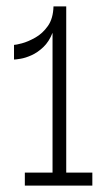

<svg xmlns="http://www.w3.org/2000/svg" viewBox="-20 -583 347 603"><path d="M270 -41V0H58V-41H145V-480Q134 -452 116 -435Q98 -418 79 -409.5Q60 -401 44.5 -398.5Q29 -396 24 -396V-442Q30 -442 49 -447Q68 -452 91 -465Q114 -478 130.5 -501.5Q147 -525 148 -563H188V-41Z"/></svg>

Font: Darker Grotesque
Style: Regular
Weight: 400
Designer: Gabriel Lam
Foundry: TypeRant
Version: Version 1.000;gftools[0.9.28]